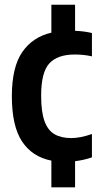

<svg xmlns="http://www.w3.org/2000/svg" viewBox="-20 -686 429 826"><path d="M201 120V5Q119 -11 75 -77.2Q31 -143.5 31 -272Q31 -397 75.8 -462Q120.5 -527 201 -545.5V-665.5H303V-553.5Q341.5 -552 375.5 -544V-443.5Q356.5 -448 337 -449.8Q317.5 -451.5 301.5 -451.5Q227.5 -451.5 192.2 -413.2Q157 -375 157 -274.5Q157 -204.5 171.5 -164.8Q186 -125 214.8 -108.5Q243.5 -92 286.5 -92Q325.5 -92 375.5 -109.5V-9Q340.5 3 303 7.5V120Z"/></svg>

Font: Encode Sans Cnd SmBold
Style: Regular
Weight: 600
Width: 3
Designer: Multiple Designers
Foundry: Impallari Type
Version: Version 3.002; ttfautohint (v1.8.3) -l 8 -r 50 -G 200 -x 14 